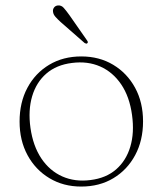

<svg xmlns="http://www.w3.org/2000/svg" viewBox="-20 -676 598 706"><path d="M279 -468.5Q345 -468.5 396.2 -437.8Q447.5 -407 476.8 -353.2Q506 -299.5 506 -229.5Q506 -159.5 477 -105.5Q448 -51.5 397 -20.8Q346 10 278.5 10Q213 10 161.8 -20.8Q110.5 -51.5 81.2 -105.5Q52 -159.5 52 -229Q52 -299.5 80.8 -353.2Q109.5 -407 160.8 -437.8Q212 -468.5 279 -468.5ZM313 -14Q370 -21 407 -53.2Q444 -85.5 459.2 -136.8Q474.5 -188 465.5 -253Q456.5 -320 425.8 -365.5Q395 -411 348.5 -431.5Q302 -452 244.5 -444.5Q187.5 -437.5 150.5 -405.5Q113.5 -373.5 98.2 -322Q83 -270.5 92 -206Q101.5 -139 132 -93.5Q162.5 -48 209.2 -27.2Q256 -6.5 313 -14ZM235.5 -620 300 -527.5Q302 -525 302.8 -522Q303.5 -519 301 -517Q299 -515 296.2 -515.8Q293.5 -516.5 291 -518L203 -595Q192 -605 184 -614Q176 -623 175 -632.5Q173.5 -641 178.5 -648Q183.5 -655 193 -656Q205.5 -657 214.2 -647.2Q223 -637.5 235.5 -620Z"/></svg>

Font: Fraunces Thin
Style: Regular
Weight: 250
Version: Version 1.000;[b76b70a41]